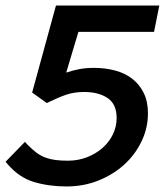

<svg xmlns="http://www.w3.org/2000/svg" viewBox="-24 -661 595 693"><path d="M178 -641H551L532 -546H259L215 -399Q239 -407 262.5 -411.5Q286 -416 315 -416Q356 -416 391.5 -406.5Q427 -397 453 -377Q479 -357 494.5 -326Q510 -295 510 -252Q510 -199 487 -151Q464 -103 424.5 -67Q385 -31 331.5 -9.5Q278 12 216 12Q153 12 99 -4Q45 -20 3 -69L-4 -77L66 -149L77 -137Q94 -120 109 -109Q124 -98 140.5 -92Q157 -86 176.5 -83.5Q196 -81 221 -81Q258 -81 290 -93.5Q322 -106 346 -127Q370 -148 383.5 -176Q397 -204 397 -235Q397 -285 364.5 -307Q332 -329 280 -329Q244 -329 216 -319.5Q188 -310 153 -293L145 -289L92 -327Z"/></svg>

Font: Codetta
Style: Bold Italic
Weight: 700
Italic angle: -11°
Designer: Ulrich Proeller
Foundry: PROSA GmbH
Version: Version 2.00;September 29, 2018;FontCreator 11.5.0.2427 64-b